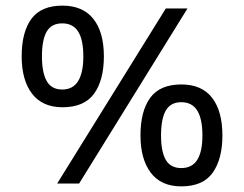

<svg xmlns="http://www.w3.org/2000/svg" viewBox="-20 -652 868 682"><path d="M569 -622H646L261 0H183ZM202 -271Q131 -271 94 -319Q57 -367 57 -452Q57 -538 91.5 -585Q126 -632 202 -632Q274 -632 311.5 -585Q349 -538 349 -452Q349 -367 314 -319Q279 -271 202 -271ZM201 -334Q239 -334 257.5 -364Q276 -394 276 -452Q276 -511 257.5 -540Q239 -569 201 -569Q163 -569 146 -540Q129 -511 129 -452Q129 -394 146 -364Q163 -334 201 -334ZM624 10Q552 10 515.5 -38.5Q479 -87 479 -171Q479 -257 513.5 -304.5Q548 -352 624 -352Q697 -352 733.5 -304.5Q770 -257 770 -171Q770 -87 735.5 -38.5Q701 10 624 10ZM624 -55Q662 -55 680.5 -84Q699 -113 699 -171Q699 -230 680.5 -259.5Q662 -289 624 -289Q586 -289 569 -259.5Q552 -230 552 -171Q552 -113 569 -84Q586 -55 624 -55Z"/></svg>

Font: binaryv115
Style: Book
Weight: 400
Designer: Jelle Bosma - Monotype Design Team
Foundry: Monotype Imaging Inc.
Version: Version 2.003